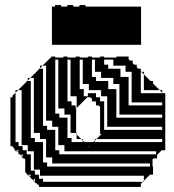

<svg xmlns="http://www.w3.org/2000/svg" viewBox="-20 -726 682 754"><path d="M473 -468H405V-456H453V-444H473ZM497 -396V-420H485V-396ZM425 -420H357V-408H405V-396H425ZM449 -348V-372H437V-348ZM401 -324V-348H357V-344H373V-328H389V-324ZM401 -300V-324H389V-300ZM401 -276V-300H389V-276ZM401 -252V-276H389V-252ZM257 -252V-276H213V-264H245V-252ZM401 -252H389V-228H401ZM209 -204V-228H165V-216H197V-204ZM617 -228H389V-216H617ZM281 -300H279L281 -302V-324H261V-312H277V-300H279V-204H281V-198L299 -180H305V-174L311 -168H347L353 -174V-180H359L353 -174V-168H617V-180H359L379 -200H373V-306L367 -312H357V-322L355 -324H353V-326L351 -328H341V-338L335 -344H325V-360H357V-348H377V-372H309V-348H325V-346L309 -330V-328H307L281 -302ZM261 -168H305V-174L299 -180H261ZM161 -156V-180H117V-168H149V-156ZM53 -152H69V-136H85V-132H89V-156H53ZM329 -150 331 -152H327ZM53 -136H43L47 -132H53ZM593 -132H213V-120H593ZM113 -108V-132H85V-120H101V-108ZM569 -84H165V-72H569ZM101 -40H89L93 -36H101ZM425 -492H389V-472H405V-468H425ZM353 -468V-492H341V-468ZM305 -468V-492H293V-468ZM257 -468V-492H245V-468ZM209 -468V-492H197V-468ZM353 -468H341V-444H353ZM305 -444V-468H293V-444ZM257 -444V-468H245V-444ZM209 -444V-468H197V-444ZM545 -420V-434L535 -444H533V-420ZM497 -420V-444H453V-424H485V-420ZM377 -444H341V-424H357V-420H377ZM305 -420V-444H293V-420ZM257 -420V-444H245V-420ZM209 -420V-444H197V-420ZM161 -420V-444H149V-420ZM545 -396V-420H533V-396ZM305 -420H293V-396H305ZM257 -396V-420H245V-396ZM209 -396V-420H197V-396ZM161 -396V-420H149V-396ZM545 -396H533V-372H545ZM497 -372V-396H485V-372ZM449 -372V-396H405V-376H437V-372ZM329 -396H293V-376H309V-372H329ZM257 -372V-396H245V-372ZM209 -372V-396H197V-372ZM161 -372V-396H149V-372ZM113 -372V-396H101V-372ZM533 -360H617V-362L607 -372H533ZM497 -348V-372H485V-348ZM257 -372H245V-348H257ZM209 -348V-372H197V-348ZM161 -348V-372H149V-348ZM113 -348V-372H101V-348ZM497 -348H485V-324H497ZM449 -324V-348H437V-324ZM281 -324V-348H245V-328H261V-324ZM209 -324V-348H197V-324ZM161 -324V-348H149V-324ZM113 -324V-348H101V-324ZM357 -328H353V-326L355 -324H357ZM485 -312H617V-324H485ZM449 -300V-324H437V-300ZM209 -324H197V-300H209ZM161 -300V-324H149V-300ZM113 -300V-324H101V-300ZM449 -300H437V-276H449ZM233 -300H197V-280H213V-276H233ZM161 -276V-300H149V-276ZM113 -276V-300H101V-276ZM437 -264H617V-276H437ZM161 -276H149V-252H161ZM113 -252V-276H101V-252ZM257 -228V-252H245V-228ZM185 -252H149V-232H165V-228H185ZM113 -228V-252H101V-228ZM257 -228H245V-204H257ZM113 -228H101V-204H113ZM279 -200V-204H245V-184H261V-180H281V-198ZM209 -180V-204H197V-180ZM137 -204H101V-184H117V-180H137ZM209 -180H197V-156H209ZM233 -156H197V-136H213V-132H233ZM161 -132V-156H149V-132ZM161 -132H149V-108H161ZM69 -120H65V-114L69 -110ZM185 -108H149V-88H165V-84H185ZM113 -84V-108H101V-84ZM113 -84H101V-60H113ZM137 -36V-60H101V-56H117V-40H133V-36ZM113 -396V-420H99L133 -454V-456H135L137 -458V-468H147L137 -458V-456H149V-444H161V-468H147L179 -500H181V-504H197V-500H229V-504H245V-500H277V-504H293V-500H325V-504H341V-500H373V-504H389V-500H437V-504H485V-494L491 -488H501V-478L507 -472H517V-462L523 -456H533V-446L535 -444H545V-434L571 -408H581V-398L607 -372H617V-362L619 -360H629V-136H615L597 -118V-104H583L579 -100V-72H581V-40H569L545 -16V-12H541L545 -16V-36H133V-24H149V-12H541L533 -4V8H133V0H129L121 -8H117V-12H113V-16L105 -24H101V-28L93 -36H89V-40H85V-44L79 -50V-100L75 -104H69V-108H65V-114L59 -120H53V-126L47 -132H41V-136H37V-142L29 -150V-152H21V-344H29V-350L41 -362V-372H51L41 -362V-168H53V-156H65V-372H51L85 -406V-408H87L89 -410V-420H99L89 -410V-408H101V-396ZM117 -24H113V-16L117 -12ZM184 -550V-700H196V-706H220V-700H244V-706H268V-700H292V-706H316V-700H534V-550Z"/></svg>

Font: Rubik Broken Fax
Style: Regular
Weight: 400
Designer: Hubert and Fischer, NaN
Foundry: Hubert and Fischer, NaN
Version: Version 2.201